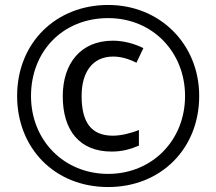

<svg xmlns="http://www.w3.org/2000/svg" viewBox="-20 -744 871 774"><path d="M416 10C628 10 783 -144 783 -357C783 -567 624 -724 416 -724C206 -724 49 -572 49 -357C49 -149 198 10 416 10ZM416 -43C237 -43 105 -179 105 -357C105 -537 233 -671 416 -671C596 -671 726 -533 726 -357C726 -177 592 -43 416 -43ZM430 -133C474 -133 507 -143 540 -157V-220C506 -206 466 -197 435 -197C347 -197 309 -252 309 -357C309 -457 356 -516 436 -516C465 -516 497 -508 530 -491L558 -550C520 -569 476 -580 435 -580C306 -580 233 -489 233 -356C233 -219 300 -133 430 -133Z"/></svg>

Font: Noto Sans Malayalam SemiCondensed
Style: Regular
Weight: 400
Width: 4
Designer: Jelle Bosma - Monotype Design Team
Foundry: Monotype Imaging Inc.
Version: Version 2.104